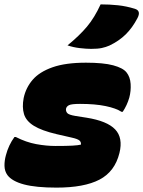

<svg xmlns="http://www.w3.org/2000/svg" viewBox="-47 -846 653 876"><path d="M206 -180Q257 -180 283 -181.5Q309 -183 322 -186Q324 -197 316 -204.5Q308 -212 281 -218L211 -234Q143 -250 107.5 -272Q72 -294 62.5 -325.5Q53 -357 61 -399Q71 -446 102 -482Q133 -518 192.5 -539Q252 -560 345 -560Q425 -560 469.5 -548Q514 -536 530 -516Q547 -495 549 -463Q551 -431 543 -401Q533 -366 513 -336H507Q483 -352 435 -362Q387 -372 318 -372Q279 -372 267.5 -366Q256 -360 254 -349Q253 -338 260 -330Q267 -322 297 -317L348 -309Q442 -294 478.5 -255.5Q515 -217 498 -148Q477 -63 407 -26.5Q337 10 211 10Q117 10 62.5 -4.5Q8 -19 -13 -47Q-26 -65 -26.5 -89Q-27 -113 -20 -138Q-8 -184 19 -221H25Q72 -197 118 -188.5Q164 -180 206 -180ZM412 -826Q453 -826 491 -822Q529 -818 568 -806Q598 -797 580 -763Q557 -719 526.5 -689Q496 -659 452 -638Q436 -631 417.5 -627Q399 -623 369 -623Q347 -623 317 -626.5Q287 -630 261 -639Q315 -683 349.5 -724Q384 -765 412 -826Z"/></svg>

Font: Recursive Sn Csl St XBk
Style: Italic
Weight: 1000
Italic angle: -15°
Version: Version 1.085;hotconv 1.1.0;makeotfexe 2.6.0; ttfautohint (v